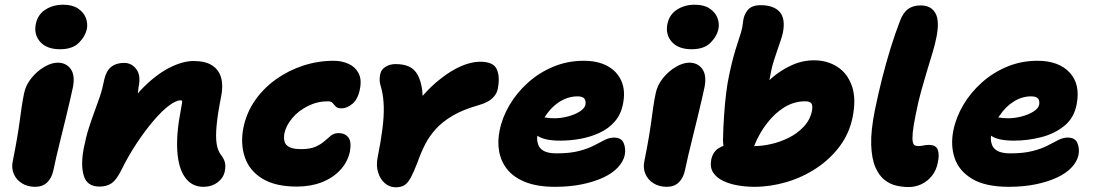

<svg xmlns="http://www.w3.org/2000/svg" viewBox="-20 -783 4649 815"><path d="M129 10Q97 10 73 -5Q49 -20 38.5 -45Q28 -70 34 -98Q46 -158 53 -199.5Q60 -241 64 -271.5Q68 -302 72 -329Q76 -356 82 -386Q89 -421 112.5 -450.5Q136 -480 167 -498.5Q198 -517 225 -517Q260 -517 279.5 -491Q299 -465 290 -415Q286 -396 278 -361Q270 -326 259.5 -283Q249 -240 238.5 -197.5Q228 -155 219.5 -119Q211 -83 207 -62Q200 -28 180.5 -9Q161 10 129 10ZM235 -574Q179 -574 151 -605Q123 -636 132 -681Q140 -721 172.5 -742Q205 -763 248 -763Q287 -763 311 -747Q335 -731 344 -708Q353 -685 349 -662Q343 -630 315.5 -602Q288 -574 235 -574Z M843 10Q794 10 765.5 -30Q737 -70 732.5 -143.5Q728 -217 748 -319Q751 -335 753 -347Q753 -352 753 -356Q750 -357 746 -357Q727 -357 697 -334.5Q667 -312 632 -271Q597 -230 561 -176Q525 -122 494 -59Q474 -19 453.5 -5Q433 9 402 9Q350 9 336 -36Q322 -81 335 -151Q345 -202 357 -239.5Q369 -277 381 -309Q393 -341 404 -373.5Q415 -406 423 -447Q431 -482 452 -499Q473 -516 507 -516Q539 -516 559 -489Q579 -462 568 -412Q567 -398 565 -386Q571 -393 577 -400Q636 -462 694.5 -493Q753 -524 802 -524Q852 -524 881 -505Q910 -486 919 -451.5Q928 -417 918 -370Q904 -299 899.5 -251Q895 -203 899.5 -173.5Q904 -144 917 -127Q929 -112 934 -96Q939 -80 934 -55Q928 -27 903 -8.5Q878 10 843 10Z M1240 9Q1149 9 1094 -24.5Q1039 -58 1019.5 -115Q1000 -172 1013 -240Q1026 -304 1062 -356Q1098 -408 1151 -446Q1204 -484 1267 -504.5Q1330 -525 1396 -525Q1430 -525 1458.5 -512.5Q1487 -500 1501.5 -473.5Q1516 -447 1508 -406Q1500 -363 1476.5 -343Q1453 -323 1430 -323Q1413 -323 1405.5 -330.5Q1398 -338 1392 -345.5Q1386 -353 1372 -353Q1327 -353 1287 -333Q1247 -313 1220.5 -281.5Q1194 -250 1187 -216Q1184 -198 1187.5 -183Q1191 -168 1207.5 -159Q1224 -150 1259 -150Q1297 -150 1320 -160.5Q1343 -171 1357.5 -184Q1372 -197 1385 -207.5Q1398 -218 1417 -218Q1444 -218 1458.5 -200Q1473 -182 1465 -138Q1455 -94 1423.5 -60.5Q1392 -27 1345 -9Q1298 9 1240 9Z M1660 12Q1634 12 1614 -5Q1594 -22 1585 -51Q1576 -80 1583 -115Q1597 -185 1603.5 -237Q1610 -289 1609 -329.5Q1608 -370 1600 -403Q1592 -429 1591.5 -441.5Q1591 -454 1594 -468Q1598 -488 1616.5 -499.5Q1635 -511 1659 -511Q1693 -511 1716 -500.5Q1739 -490 1752.5 -466Q1766 -442 1772 -402Q1773 -390 1774 -376Q1811 -419 1852 -450Q1895 -484 1938 -502.5Q1981 -521 2018 -521Q2075 -521 2089 -488.5Q2103 -456 2093 -406Q2089 -384 2070 -366Q2051 -348 2013 -337Q1946 -318 1902.5 -292.5Q1859 -267 1831 -236.5Q1803 -206 1785 -171Q1767 -136 1753 -96Q1737 -54 1724.5 -30.5Q1712 -7 1697.5 2.5Q1683 12 1660 12Z M2337 10Q2262 10 2212 -9.5Q2162 -29 2134.5 -62.5Q2107 -96 2099 -139Q2091 -182 2101 -230Q2112 -285 2143 -337.5Q2174 -390 2221.5 -432.5Q2269 -475 2329 -500Q2389 -525 2458 -525Q2518 -525 2559 -502.5Q2600 -480 2618 -438.5Q2636 -397 2624 -339Q2615 -296 2589 -266.5Q2563 -237 2525.5 -219.5Q2488 -202 2445 -194Q2402 -186 2358 -186Q2290 -186 2261 -207Q2258 -188 2264 -171Q2269 -153 2288 -142.5Q2307 -132 2342 -132Q2399 -132 2437.5 -142Q2476 -152 2501.5 -165.5Q2527 -179 2547 -189Q2567 -199 2586 -199Q2618 -199 2627.5 -175.5Q2637 -152 2632 -125Q2626 -97 2602.5 -72Q2579 -47 2540 -29Q2501 -11 2449.5 -0.5Q2398 10 2337 10ZM2291 -284Q2293 -284 2296 -284Q2310 -281 2334 -281Q2361 -281 2390 -288.5Q2419 -296 2440 -309Q2461 -322 2465 -338Q2468 -356 2460 -365Q2452 -374 2431 -374Q2402 -374 2374.5 -361.5Q2347 -349 2324 -326Q2306 -308 2291 -284Z M2810 10Q2778 10 2754 -5Q2730 -20 2719.5 -45Q2709 -70 2715 -98Q2727 -158 2734 -199.5Q2741 -241 2745 -271.5Q2749 -302 2753 -329Q2757 -356 2763 -386Q2770 -421 2793.5 -450.5Q2817 -480 2848 -498.5Q2879 -517 2906 -517Q2941 -517 2960.5 -491Q2980 -465 2971 -415Q2967 -396 2959 -361Q2951 -326 2940.5 -283Q2930 -240 2919.5 -197.5Q2909 -155 2900.5 -119Q2892 -83 2888 -62Q2881 -28 2861.5 -9Q2842 10 2810 10ZM2916 -574Q2860 -574 2832 -605Q2804 -636 2813 -681Q2821 -721 2853.5 -742Q2886 -763 2929 -763Q2968 -763 2992 -747Q3016 -731 3025 -708Q3034 -685 3030 -662Q3024 -630 2996.5 -602Q2969 -574 2916 -574Z M3182 10Q3147 10 3112 4Q3077 -2 3049 -15.5Q3021 -29 3007 -51Q2993 -73 2999 -105Q3006 -139 3032 -155Q3041 -160 3051 -164Q3049 -176 3049 -190Q3050 -241 3053.5 -292.5Q3057 -344 3062.5 -388.5Q3068 -433 3075 -464Q3084 -508 3093 -540.5Q3102 -573 3110.5 -598.5Q3119 -624 3125.5 -645.5Q3132 -667 3134 -690Q3137 -720 3154 -740.5Q3171 -761 3209 -761Q3264 -761 3289.5 -732.5Q3315 -704 3303 -643Q3300 -630 3294 -612Q3288 -594 3280.5 -572.5Q3273 -551 3265.5 -527.5Q3258 -504 3253 -480Q3249 -460 3246 -443Q3250 -447 3255 -451Q3291 -483 3338 -505Q3385 -527 3435 -527Q3492 -527 3535 -499Q3578 -471 3596.5 -417Q3615 -363 3599 -285Q3585 -216 3544 -161.5Q3503 -107 3444.5 -68.5Q3386 -30 3318 -10Q3250 10 3182 10ZM3181 -163Q3183 -163 3185 -163Q3215 -163 3253 -171.5Q3291 -180 3327.5 -198Q3364 -216 3391.5 -245Q3419 -274 3427 -314Q3429 -327 3427.5 -335.5Q3426 -344 3419 -348.5Q3412 -353 3398 -353Q3351 -353 3310 -328Q3269 -303 3236 -260Q3203 -218 3181 -163Z M3836 11Q3812 11 3785 5Q3758 -1 3734.5 -19.5Q3711 -38 3695.5 -74Q3680 -110 3678 -169Q3676 -228 3694 -317Q3709 -390 3725.5 -454.5Q3742 -519 3760.5 -579Q3779 -639 3801 -696Q3814 -730 3835 -745Q3856 -760 3888 -760Q3932 -760 3950.5 -727.5Q3969 -695 3955 -625Q3949 -594 3938.5 -559.5Q3928 -525 3916 -485.5Q3904 -446 3891 -399.5Q3878 -353 3867 -297Q3857 -248 3854.5 -221Q3852 -194 3854.5 -181.5Q3857 -169 3863.5 -166Q3870 -163 3877 -163Q3887 -163 3894.5 -164.5Q3902 -166 3908.5 -167Q3915 -168 3922 -168Q3954 -168 3961 -146.5Q3968 -125 3961 -94Q3955 -61 3936.5 -37.5Q3918 -14 3892 -1.5Q3866 11 3836 11Z M4263 10Q4163 10 4107 -23.5Q4051 -57 4032.5 -111.5Q4014 -166 4027 -230Q4038 -285 4069 -337.5Q4100 -390 4147.5 -432.5Q4195 -475 4255 -500Q4315 -525 4384 -525Q4474 -525 4520.5 -475Q4567 -425 4550 -339Q4539 -282 4497.5 -248.5Q4456 -215 4399 -200.5Q4342 -186 4284 -186Q4216 -186 4187 -207Q4184 -188 4190 -171Q4195 -153 4214 -142.5Q4233 -132 4268 -132Q4325 -132 4363.5 -142Q4402 -152 4427.5 -165.5Q4453 -179 4473 -189Q4493 -199 4512 -199Q4544 -199 4553.5 -175.5Q4563 -152 4558 -125Q4552 -97 4528.5 -72Q4505 -47 4466 -29Q4427 -11 4375.5 -0.5Q4324 10 4263 10ZM4217 -284Q4219 -284 4222 -284Q4236 -281 4260 -281Q4287 -281 4316 -288.5Q4345 -296 4366 -309Q4387 -322 4391 -338Q4394 -356 4386 -365Q4378 -374 4357 -374Q4318 -374 4283 -352Q4248 -330 4223 -292Q4220 -288 4217 -284Z"/></svg>

Font: Shantell Sans Light ExtraBold
Style: Italic
Weight: 800
Italic angle: -11°
Version: Version 1.008;[ac192a2d6]